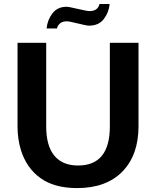

<svg xmlns="http://www.w3.org/2000/svg" viewBox="-20 -939 796 972"><path d="M317.9 -904.8H315.9Q328.1 -904.8 374.5 -893.8Q420.9 -882.8 433.1 -882.8Q475.1 -882.8 483.9 -918.9H535.2Q530.8 -875 504.9 -841.8Q479.5 -809.1 430.2 -809.1Q418.9 -809.1 374.5 -820.1Q330.1 -831.1 318.8 -831.1Q278.3 -831.1 268.1 -794.9H215.8Q220.2 -838.9 246.1 -872.1Q271.5 -904.8 317.9 -904.8ZM681.2 -298.8V-299.8Q681.2 -153.8 599.4 -70.3Q517.6 13.2 370.1 13.2Q255.9 13.2 185.3 -37.1Q114.7 -87.4 85.9 -179.2Q68.8 -234.4 68.8 -298.8V-722.2H213.9V-298.8Q213.9 -200.7 255.1 -150.9Q296.4 -101.1 375 -101.1Q536.1 -101.1 536.1 -298.8V-722.2H681.2Z"/></svg>

Font: Perun
Style: Bold
Weight: 700
Foundry: Copyright (c) Stefan Peev, Context Ltd, 2016
Version: Version 1.0000